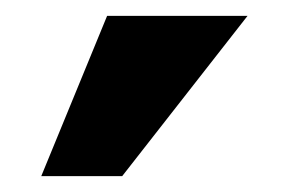

<svg xmlns="http://www.w3.org/2000/svg" viewBox="-20 -819 361 242"><path d="M134 -597H32L115 -799H292Z"/></svg>

Font: Repo
Style: Bold
Weight: 700
Designer: Stefan Peev
Foundry: Context Ltd
Version: Version 001.000